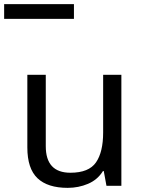

<svg xmlns="http://www.w3.org/2000/svg" viewBox="-53 -897 691 927"><path d="M533 -536V0H461L448 -71H444Q418 -29 372 -9.5Q326 10 274 10Q177 10 128 -36.5Q79 -83 79 -185V-536H168V-191Q168 -63 287 -63Q376 -63 410.5 -113Q445 -163 445 -257V-536ZM-33 -806V-877H304V-806Z"/></svg>

Font: Noto Sans Tifinagh SIL
Style: Regular
Weight: 400
Designer: JamraPatel
Foundry: JamraPatel LLC
Version: Version 2.006; ttfautohint (v1.8.4.7-5d5b)